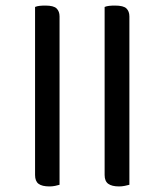

<svg xmlns="http://www.w3.org/2000/svg" viewBox="-20 -643 591 690"><path d="M194 -584V21Q188 23 178 25Q168 27 158 27Q131 27 118.5 17.5Q106 8 106 -14V-618Q113 -621 122.5 -622Q132 -623 143 -623Q173 -623 183.5 -612.5Q194 -602 194 -584ZM356 -14V-618Q363 -621 372.5 -622Q382 -623 393 -623Q424 -623 434.5 -612.5Q445 -602 445 -584V21Q438 23 428 25Q418 27 408 27Q382 27 369 17.5Q356 8 356 -14Z"/></svg>

Font: Baloo Tamma 2 Medium
Style: Regular
Weight: 500
Designer: Divya Kowshik, Shuchita Grover and Ek Type
Foundry: Ek Type
Version: Version 1.700